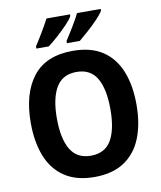

<svg xmlns="http://www.w3.org/2000/svg" viewBox="-100 -1013 923 1102"><g transform="rotate(-10 362.0 -462.0)"><path d="M670 -358Q670 -246 637 -163.5Q604 -81 535.5 -35.5Q467 10 362 10Q257 10 188.5 -35.5Q120 -81 87 -164Q54 -247 54 -359Q54 -530 130 -627.5Q206 -725 363 -725Q468 -725 536 -680Q604 -635 637 -552.5Q670 -470 670 -358ZM206 -358Q206 -241 243.5 -177.5Q281 -114 362 -114Q444 -114 481 -177Q518 -240 518 -358Q518 -476 481 -539Q444 -602 363 -602Q281 -602 243.5 -538.5Q206 -475 206 -358ZM563 -924Q553 -906 526 -877.5Q499 -849 467.5 -821Q436 -793 413 -774H338V-787Q361 -822 386 -863.5Q411 -905 425 -934H563ZM384 -924Q374 -905 347.5 -877.5Q321 -850 289.5 -821.5Q258 -793 232 -774H160V-787Q183 -822 207.5 -863.5Q232 -905 247 -934H384Z"/></g></svg>

Font: Noto Sans Gujarati UI SemiCondensed
Style: Bold
Weight: 700
Width: 4
Designer: Jelle Bosma - Monotype Design Team, Universal Thirst
Foundry: Monotype Imaging Inc.
Version: Version 2.106; ttfautohint (v1.8.4.7-5d5b)